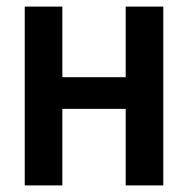

<svg xmlns="http://www.w3.org/2000/svg" viewBox="-20 -562 570 582"><path d="M55 0V-542H169V-328H361V-542H475V0H361V-232H169V0Z"/></svg>

Font: Noto Sans Mono Condensed SemiBold
Style: Regular
Weight: 600
Width: 3
Designer: Monotype Design Team
Foundry: Monotype Imaging Inc.
Version: Version 2.014